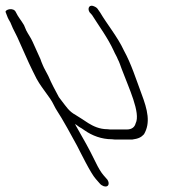

<svg xmlns="http://www.w3.org/2000/svg" viewBox="-190 -489 640 688"><path d="M-73 -235 -59 -207C-47 -185 -34 -169 -20 -149L-10 -135C0 -121 6 -104 15 -91C29 -71 74 10 86 33C100 60 135 132 153 152L167 168C171 173 176 176 181 178C199 184 204 169 195 155L181 139C173 130 163 114 152 91C124 34 116 22 84 -35C81 -39 81 -42 79 -45L94 -34C100 -31 106 -27 113 -22C140 -3 174 10 211 10C216 11 224 11 230 11H284C306 8 316 3 326 -8C350 -49 339 -95 317 -153C298 -204 280 -261 254 -308C232 -356 193 -403 169 -444L162 -454C159 -459 156 -462 150 -465C130 -476 122 -459 131 -445L140 -435C165 -395 196 -354 218 -306C222 -296 229 -286 232 -277C238 -266 241 -255 246 -242C271 -175 315 -84 296 -47C293 -35 284 -25 264 -25H213C207 -25 201 -25 195 -26C166 -26 144 -37 126 -48C106 -62 104 -62 81 -77C57 -90 48 -106 30 -129L21 -141C7 -167 -5 -189 -17 -217C-24 -231 -32 -244 -36 -254C-40 -264 -44 -272 -45 -277L-73 -339C-79 -353 -90 -368 -96 -380L-104 -399C-114 -416 -125 -428 -133 -445C-141 -464 -172 -455 -170 -446C-164 -429 -161 -422 -153 -409C-151 -404 -148 -397 -144 -388L-128 -356C-110 -317 -91 -271 -73 -235Z"/></svg>

Font: Stray Cat
Style: OpSuObl
Weight: 400
Version: Version 1.0